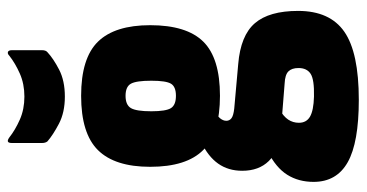

<svg xmlns="http://www.w3.org/2000/svg" viewBox="-240 -492 925 484"><g transform="rotate(-90 222.0 -249.5)"><path d="M213 193Q105 193 55.5 165Q6 137 6 79Q6 41 24 12.5Q42 -16 82 -36L189 -7Q171 3 163 15Q155 27 155 42Q155 61 170.5 70Q186 79 221 80Q264 81 278.5 71.5Q293 62 293 41Q293 24 284.5 15.5Q276 7 254 6L128 -4Q83 -9 58.5 -34Q34 -59 34 -101Q34 -136 52 -161.5Q70 -187 106 -204L189 -169Q173 -165 166.5 -157Q160 -149 160 -141Q160 -133 166.5 -128Q173 -123 191 -121L303 -111Q375 -105 406 -69Q437 -33 437 40Q437 120 384.5 156.5Q332 193 213 193ZM223 -157Q129 -157 86.5 -199Q44 -241 44 -333Q44 -422 86 -464.5Q128 -507 223 -507Q318 -507 359.5 -464.5Q401 -422 401 -333Q401 -241 359.5 -199Q318 -157 223 -157ZM223 -268Q246 -268 253.5 -280.5Q261 -293 261 -330Q261 -368 253.5 -381.5Q246 -395 223 -395Q200 -395 192 -381.5Q184 -368 184 -330Q184 -293 192 -280.5Q200 -268 223 -268ZM221 -548Q181 -548 152.5 -563Q124 -578 108 -592Q104 -597 104 -606V-681Q104 -690 107.5 -691.5Q111 -693 118 -688Q137 -673 163 -661.5Q189 -650 221 -650Q253 -650 279 -661.5Q305 -673 324 -688Q329 -693 333.5 -691.5Q338 -690 338 -681V-606Q338 -596 333 -592Q317 -577 289 -562.5Q261 -548 221 -548Z"/></g></svg>

Font: Sofia Sans Condensed Black
Style: Regular
Weight: 900
Designer: Botio Nikoltchev, Ani Petrova
Foundry: lettersoup
Version: Version 4.101